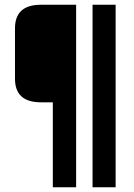

<svg xmlns="http://www.w3.org/2000/svg" viewBox="-20 -651 565 807"><path d="M369 -631H466V136H369ZM300 -631V136H202V-221H152Q43 -221 43 -320V-532Q43 -631 152 -631Z"/></svg>

Font: Teko Medium
Style: Regular
Weight: 500
Designer: Manushi Parikh, Jonny Pinhorn
Foundry: Indian Type Foundry
Version: Version 1.106;PS 1.0;hotconv 1.0.78;makeotf.lib2.5.61930; tt